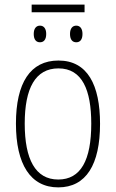

<svg xmlns="http://www.w3.org/2000/svg" viewBox="-20 -801 502 831"><path d="M346 -781H117V-748H346ZM153 -690C137 -690 126 -678 126 -654C126 -629 137 -618 153 -618C169 -618 180 -629 180 -654C180 -678 169 -690 153 -690ZM310 -690C294 -690 283 -678 283 -654C283 -629 294 -618 310 -618C326 -618 337 -629 337 -654C337 -678 326 -690 310 -690ZM413 -265C413 -433 359 -539 233 -539C111 -539 49 -442 49 -266C49 -90 112 10 232 10C353 10 413 -89 413 -265ZM87 -266C87 -419 133 -505 233 -505C336 -505 375 -411 375 -266C375 -108 330 -24 232 -24C133 -24 87 -112 87 -266Z"/></svg>

Font: Noto Sans Condensed ExtraLight
Style: Regular
Weight: 200
Width: 3
Designer: Monotype Design Team
Foundry: Monotype Imaging Inc.
Version: Version 2.013